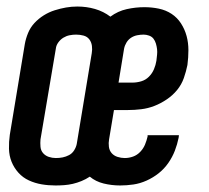

<svg xmlns="http://www.w3.org/2000/svg" viewBox="-20 -560 640 588"><path d="M150 8Q128 8 107.5 4.5Q87 1 68.5 -7.5Q50 -16 36.5 -31Q23 -46 15.5 -64.5Q8 -83 7.5 -104.5Q7 -126 10 -147L56 -425Q59 -442 66 -459Q73 -476 85.5 -489.5Q98 -503 114 -513Q130 -523 147.5 -528.5Q165 -534 182 -537Q199 -540 217 -540Q245 -540 271 -532.5Q297 -525 318 -509Q341 -526 368 -532Q395 -538 422 -538Q445 -538 466.5 -533.5Q488 -529 505.5 -517.5Q523 -506 534.5 -488Q546 -470 551.5 -449.5Q557 -429 557 -406.5Q557 -384 554 -361Q550 -341 543 -321Q536 -301 522.5 -284.5Q509 -268 490.5 -255.5Q472 -243 452.5 -235.5Q433 -228 412.5 -225.5Q392 -223 372 -223H329L314 -133Q312 -122 313.5 -110.5Q315 -99 322 -91Q329 -83 340 -79.5Q351 -76 362 -76Q375 -76 387.5 -80.5Q400 -85 409.5 -95Q419 -105 424 -117Q429 -129 432 -142Q432 -143 432 -144Q432 -145 432 -146H528Q528 -144 527.5 -142Q527 -140 527 -138Q523 -118 515.5 -98.5Q508 -79 495.5 -61Q483 -43 466 -29.5Q449 -16 429 -7Q409 2 388.5 5Q368 8 348 8Q322 8 297.5 2Q273 -4 255 -19Q243 -11 229.5 -5.5Q216 0 203 3Q190 6 176.5 7Q163 8 150 8ZM385 -307Q399 -307 412.5 -311Q426 -315 436 -325Q446 -335 451.5 -348Q457 -361 459 -374Q460 -383 461 -392Q462 -401 461 -409.5Q460 -418 457.5 -426.5Q455 -435 450 -441.5Q445 -448 436.5 -451Q428 -454 420 -454Q410 -454 400 -452Q390 -450 381.5 -444.5Q373 -439 367.5 -430Q362 -421 360 -411L343 -307ZM151 -76Q162 -76 172 -78Q182 -80 191.5 -85Q201 -90 207 -99.5Q213 -109 215 -119L261 -397Q263 -408 261.5 -419.5Q260 -431 253.5 -439.5Q247 -448 236 -451Q225 -454 213 -454Q203 -454 193 -452Q183 -450 174 -444.5Q165 -439 158.5 -430Q152 -421 151 -411L104 -133Q103 -122 104 -110.5Q105 -99 112 -91Q119 -83 129.5 -79.5Q140 -76 151 -76Z"/></svg>

Font: Iosevka Curly Slab MdEx
Style: Italic
Weight: 500
Width: 7
Italic angle: -9°
Monospace: yes
Designer: Belleve Invis
Foundry: Belleve Invis
Version: Version 11.0.0; ttfautohint (v1.8.3)